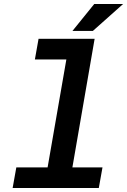

<svg xmlns="http://www.w3.org/2000/svg" viewBox="-20 -945 639 965"><path d="M173.8 -750 155.3 -646H313.5L219.2 -103.5H62L43.5 0H476.6L495.1 -103.5H343.8L455.6 -750ZM453.6 -924.8 344.2 -789.6H446.8L598.6 -924.8Z"/></svg>

Font: Roboto Mono SemiBold
Style: Italic
Weight: 600
Italic angle: -10°
Monospace: yes
Designer: Google
Version: Version 3.000